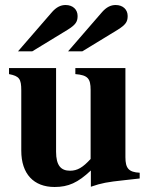

<svg xmlns="http://www.w3.org/2000/svg" viewBox="-20 -733 596 767"><path d="M252 -528H309L450 -614C482 -634 490 -646 490 -669C490 -695 471 -713 442 -713C422 -713 405 -704 388 -685ZM52 -528H109L250 -614C282 -634 290 -646 290 -669C290 -695 271 -713 242 -713C222 -713 205 -704 188 -685ZM538 -20V-43C494 -45 481 -61 481 -105V-461H281V-437C331 -433 342 -419 342 -374V-98C311 -64 289 -51 260 -51C224 -51 204 -71 204 -127V-461H16V-437C57 -429 65 -418 65 -372V-131C65 -38 115 14 198 14C253 14 291 -3 343 -52V13C386 -2 410 -6 475 -13Z"/></svg>

Font: XITS Math
Style: Bold
Weight: 700
Designer: MicroPress Inc., with final additions and corrections provided by Coen Hoffman, Elsevier (retired)
Version: Version 1.105